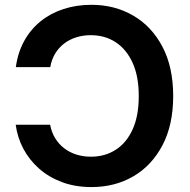

<svg xmlns="http://www.w3.org/2000/svg" viewBox="-20 -757 778 787"><path d="M355 9.8Q288.1 9.8 233.9 -10.5Q179.7 -30.8 139.6 -66.4Q99.6 -102.1 75.4 -147.9Q51.3 -193.8 44.4 -245.6H185.5Q191.4 -214.4 206.3 -190.2Q221.2 -166 243.2 -149.2Q265.1 -132.3 293 -123.5Q320.8 -114.7 352.5 -114.7Q410.2 -114.7 454.3 -143.1Q498.5 -171.4 523.7 -226.8Q548.8 -282.2 548.8 -363.3Q548.8 -443.4 523.9 -498.8Q499 -554.2 454.8 -583.5Q410.6 -612.8 352.1 -612.8Q320.3 -612.8 292.5 -604Q264.6 -595.2 242.7 -578.4Q220.7 -561.5 206.1 -537.4Q191.4 -513.2 186 -481.9H44.9Q53.2 -542.5 79.6 -589.8Q106 -637.2 147 -670.2Q188 -703.1 241 -720.2Q293.9 -737.3 355 -737.3Q450.2 -737.3 526.1 -693.1Q602.1 -648.9 646 -565.2Q689.9 -481.4 689.9 -363.3Q689.9 -245.6 646.2 -162.1Q602.5 -78.6 526.9 -34.4Q451.2 9.8 355 9.8Z"/></svg>

Font: Inter
Style: 650
Weight: 650
Designer: Rasmus Andersson
Foundry: rsms
Version: Version 4.001;git-66647c0bb